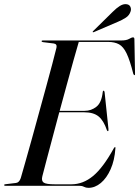

<svg xmlns="http://www.w3.org/2000/svg" viewBox="-29 -895 671 925"><path d="M352.5 0H-3.5Q-9 0 -9 -3Q-9 -7.5 -2.5 -7.5L47.5 -13.5Q63.5 -15 71 -37Q79.5 -67 93.8 -116.8Q108 -166.5 124.8 -227.2Q141.5 -288 159.2 -352.5Q177 -417 193.5 -477.5Q210 -538 223 -587Q236 -636 243 -665Q247 -683 230 -685.5L178 -692Q171.5 -693 171.5 -696.5Q171.5 -700 176.5 -700H554Q580 -700 592.8 -707.5Q605.5 -715 612 -715Q618.5 -715 618.5 -706L621.5 -542.5Q622.5 -533 619 -533Q615.5 -533 613 -540Q597 -604 581.2 -637Q565.5 -670 544.5 -681.5Q523.5 -693 492.5 -693H350.5Q340 -657.5 325.2 -604.5Q310.5 -551.5 293.2 -488.5Q276 -425.5 258.5 -361H379Q410.5 -361 435.5 -380.8Q460.5 -400.5 466 -452Q466.5 -458 470 -458Q474 -458 475 -450L493.5 -274Q494 -264 492 -263.5Q488.5 -262 486 -268Q470.5 -314 446 -334Q421.5 -354 377.5 -354H256.5Q239.5 -290 223.5 -230Q207.5 -170 194.8 -122Q182 -74 175 -46Q169.5 -24.5 180.8 -15.8Q192 -7 236.5 -7H314.5Q371 -7 419.5 -47.2Q468 -87.5 519.5 -181Q523 -186.5 525 -186.5Q528 -186.5 527 -180Q523 -122.5 504 -79.8Q485 -37 456.8 -13.5Q428.5 10 397 10Q385 10 375.5 5Q366 0 352.5 0ZM514 -838Q532.5 -856.5 548.2 -866.2Q564 -876 578 -875Q593.5 -874 598.8 -863Q604 -852 600.5 -841Q594.5 -821 577 -809.8Q559.5 -798.5 539 -790L423.5 -740.5Q418.5 -738.5 417.5 -740.5Q417 -743 420.5 -746Z"/></svg>

Font: Fraunces 144pt
Style: Italic
Weight: 400
Italic angle: -16°
Version: Version 1.000;[b76b70a41]